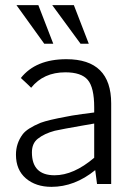

<svg xmlns="http://www.w3.org/2000/svg" viewBox="-20 -715 513 746"><path d="M183 -695H267L325 -545H293ZM44 -695H129L187 -545H152ZM350 -54Q270 11 180 11Q119 11 80.5 -22Q42 -55 42 -114Q42 -158 68 -193Q85 -216 138 -238Q168 -249 239 -262Q251 -265 300 -272L346 -278V-298Q346 -375 321 -404.5Q296 -434 234 -434Q149 -434 101 -374Q101 -375 61 -412Q119 -485 238 -485Q412 -485 412 -313V0H357ZM346 -235 300 -227Q225 -214 193 -207Q152 -196 127 -176Q104 -158 104 -123Q104 -34 192 -34Q266 -34 346 -102Z"/></svg>

Font: Pavanam
Style: Regular
Weight: 400
Designer: Tharique Azeez
Foundry: Tharique Azeez
Version: Version 1.86; ttfautohint (v1.3) -l 8 -r 50 -G 200 -x 14 -D 